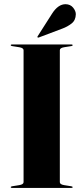

<svg xmlns="http://www.w3.org/2000/svg" viewBox="-20 -917 407 937"><path d="M272 -28Q272 -17 293 -13.5L327.5 -8Q334.5 -7 334.5 -3.5Q334.5 0 329 0H38Q32.5 0 32.5 -3.5Q32.5 -7 39.5 -8L74 -13.5Q95 -17 95 -28V-672Q95 -683 74 -686.5L39.5 -692Q32.5 -693 32.5 -696.5Q32.5 -700 38 -700H329Q334.5 -700 334.5 -696.5Q334.5 -693 327.5 -692L293 -686.5Q272 -683 272 -672ZM233.5 -849.5Q263.5 -897 300.5 -896.5Q323.5 -896 336.8 -879.8Q350 -863.5 350 -847.5Q349.5 -818 329.2 -802.2Q309 -786.5 284.5 -777.5L169 -734Q164.5 -732.5 163 -735Q161.5 -737.5 164 -740.5Z"/></svg>

Font: Fraunces 144pt
Style: Bold
Weight: 700
Version: Version 1.000;[b76b70a41]